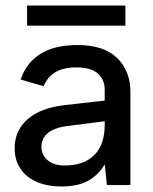

<svg xmlns="http://www.w3.org/2000/svg" viewBox="-20 -670 554 695"><path d="M203 5Q150 5 112 -12Q74 -29 53.5 -60Q33 -91 33 -134Q33 -197 80 -238.5Q127 -280 218 -290L359 -306V-346Q359 -381 334.5 -403.5Q310 -426 256 -426Q210 -426 181 -409Q152 -392 138 -358L55 -382Q75 -443 126.5 -475Q178 -507 260 -507Q356 -507 404 -460Q452 -413 452 -338V0H367L359 -75Q337 -37 299.5 -16Q262 5 203 5ZM214 -71Q284 -71 321.5 -109Q359 -147 359 -217V-231L225 -214Q177 -208 153.5 -188.5Q130 -169 130 -139Q130 -109 152.5 -90Q175 -71 214 -71ZM78 -577V-650H434V-577Z"/></svg>

Font: Envelope Sans Variable
Style: Regular
Weight: 500
Designer: Andreas Rasmussen / Norman Anderson
Foundry: mail.de GmbH
Version: Version 1.150